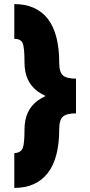

<svg xmlns="http://www.w3.org/2000/svg" viewBox="-20 -820 442 940"><path d="M50 100V-70Q81 -72 91 -94Q100 -115 100 -187Q100 -280 165 -328Q174 -334 183.5 -339.5Q193 -345 203 -350Q193 -355 183.5 -360.5Q174 -366 165 -372Q100 -420 100 -513Q100 -587 91 -609Q81 -630 50 -630V-800Q157 -800 214 -728Q270 -655 270 -512Q270 -467 288 -451Q306 -435 352 -435V-265Q306 -265 288 -249Q279 -241 274.5 -226Q270 -211 270 -188Q270 -117 256 -63Q242 -9 214 27Q157 100 50 100Z"/></svg>

Font: Unageo
Style: Black
Weight: 900
Designer: Richard Sepsi
Foundry: Richard Sepsi
Version: Version 2.000